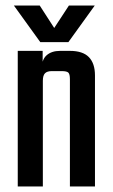

<svg xmlns="http://www.w3.org/2000/svg" viewBox="-20 -671 405 691"><path d="M134.2 0H43.9V-487.9H133.5V-426.9L134.2 -421.4ZM321.8 0H231.6V-386Q231.6 -404.1 226 -409.6Q220.4 -415.1 201.9 -415.1H166.7Q149.7 -415.1 142 -407.3Q134.2 -399.5 134.2 -380.3V-347.8H129.7V-420.4Q129.7 -456.1 147.7 -472Q165.7 -487.9 196.1 -487.9H231.5Q278 -487.9 299.9 -465.4Q321.8 -442.8 321.8 -399.5ZM125 -519.4 29.9 -651.2H122.9L175.1 -570.3L228.1 -651.2H321.1L226.1 -519.4Z"/></svg>

Font: Teko Variable Light
Style: Regular
Weight: 300
Designer: Manushi Parikh, Jonny Pinhorn
Foundry: Indian Type Foundry
Version: Version 3.000